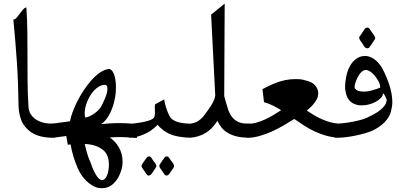

<svg xmlns="http://www.w3.org/2000/svg" viewBox="-20 -749 2167 1044"><path d="M278.8 0H268.1Q219.7 0 184.6 -12.5Q149.4 -24.9 127 -48.8Q103 -72.3 93.3 -102.1Q83.5 -131.8 81.1 -164.1Q80.1 -234.9 77.9 -293.9Q75.7 -353 72 -408.7Q68.4 -464.4 63.5 -520.8Q58.6 -577.1 52.7 -642.6Q62 -643.1 70.8 -653.3Q79.6 -663.6 88.1 -675.5Q96.7 -687.5 105.5 -697.5Q114.3 -707.5 123.5 -708.5Q127.9 -641.1 128.7 -574Q129.4 -506.8 129.4 -439.7Q129.4 -372.6 129.9 -305.4Q130.4 -238.3 134.8 -170.9Q135.7 -143.1 149.7 -124Q163.6 -105 184.3 -94Q205.1 -83 230.5 -79.1Q247.6 -76.7 263.7 -76.7Q271.5 -76.7 279.3 -77.1Q284.2 -58.1 285.2 -38.6V-36.1Q285.2 -17.1 278.8 0Z M443.8 -109.9Q452.6 -110.4 465.8 -116.2Q479 -122.1 492.7 -131.6Q506.3 -141.1 518.1 -153.6Q529.8 -166 535.2 -179.7Q543 -194.8 550.3 -212.2Q557.6 -229.5 561.5 -245.6Q564 -256.3 564 -265.6Q564 -269.5 563 -276.9Q562 -284.2 552.7 -287.6H550.8Q534.7 -287.6 519 -278.8Q503.4 -270 489.7 -255.1Q476.1 -240.2 465.6 -220.9Q455.1 -201.7 448.7 -181.9Q442.4 -162.1 440.9 -143.1Q440.4 -137.7 440.4 -132.8Q440.4 -120.1 443.8 -109.9ZM553.7 80.1Q539.6 62 512.5 49.1Q485.4 36.1 440.9 33.7Q446.3 60.5 454.1 86.2Q461.9 111.8 472.2 134.3Q482.4 164.6 492.2 184.1Q502 203.6 510.7 214.6Q519.5 225.6 527.3 228.5Q531.7 230.5 535.6 230.5Q539.1 230.5 542 229Q549.8 226.1 555.9 216.6Q562 207 565.9 193.6Q569.8 180.2 571.3 164.6Q572.3 155.3 572.3 146Q572.3 139.6 571.3 128.9Q570.3 118.2 565.9 104Q561.5 89.8 553.7 80.1ZM725.1 0.5Q716.3 0.5 710.2 0.5Q704.1 0.5 701.7 0Q668 -3.4 637 -3.7Q606 -3.9 576.7 -1.5Q587.9 6.3 596.9 14.9Q606 23.4 613.8 33.2Q627 50.3 634.8 69.3Q642.6 88.4 645 106.9Q646.5 118.7 646.5 130.4Q646.5 156.2 638.2 180.7Q626.5 215.3 608.9 236.6Q591.3 257.8 570.3 267.1Q553.2 274.4 535.2 274.4Q530.8 274.4 516.6 272.9Q502.4 271.5 480.2 258.3Q458 245.1 437.7 221.9Q417.5 198.7 402.8 166Q390.1 136.7 379.9 103.8Q369.6 70.8 363.8 36.1L348.6 38.1L340.3 -9.8Q332 -8.3 323.2 -7.1Q314.5 -5.9 304.7 -4.9Q291.5 -2.4 279.1 -1.2Q266.6 0 254.9 0.5V-77.1Q263.7 -77.1 273.7 -78.1Q283.7 -79.1 294.4 -80.1L296.4 -81.1Q314 -83 329.8 -85.2Q345.7 -87.4 360.8 -89.8Q364.3 -110.4 374.3 -138.2Q384.3 -166 399.2 -195.8Q414.1 -225.6 433.3 -255.1Q452.6 -284.7 474.1 -309.3Q495.6 -334 518.8 -351.1Q542 -368.2 565.4 -373Q568.4 -374 571.3 -374Q583 -374 592.5 -359.9Q602.1 -345.7 606.9 -318.8Q610.4 -298.8 610.4 -274.4Q610.4 -266.1 609.1 -244.4Q607.9 -222.7 598.9 -188.2Q589.8 -153.8 573 -123.3Q556.2 -92.8 530.8 -74.2Q570.3 -78.6 613.8 -79.6H629.4Q665.5 -79.6 705.6 -76.2H725.1Z M786.1 102.5Q789.1 101.6 791.5 101.6Q798.3 101.6 802.7 108.4L813.5 125Q817.9 130.4 823 137.2Q828.1 144 829.6 151.4Q830.1 152.8 830.1 154.3Q830.1 157.2 828.1 160.2Q825.7 164.6 823.2 168.5Q819.3 174.8 814.5 181.2Q809.6 187.5 805.7 194.3Q800.3 202.6 793.5 204.6Q790.5 205.6 788.1 205.6Q781.7 205.6 776.9 198.7L766.1 182.1Q762.2 176.3 756.8 169.4Q751.5 162.6 750 155.3Q749.5 153.8 749.5 152.8Q749.5 149.4 751.5 146.5L756.3 138.7Q760.3 132.3 765.1 125.7Q770 119.1 774.4 112.8Q776.4 108.9 779.3 106Q782.2 103 786.1 102.5ZM882.8 102.5Q885.7 101.6 888.2 101.6Q895 101.6 899.4 108.4L910.2 125Q914.6 130.4 919.7 137.2Q924.8 144 926.3 151.4Q926.8 152.8 926.8 154.3Q926.8 157.2 924.8 160.2Q922.4 164.6 919.9 168.5Q916 174.8 911.1 181.2Q906.2 187.5 902.3 194.3Q897 202.6 890.1 204.6Q887.2 205.6 884.8 205.6Q878.4 205.6 873.5 198.7L862.8 182.1Q858.9 176.3 853.5 169.4Q848.1 162.6 846.7 155.3Q846.2 153.8 846.2 152.8Q846.2 149.4 848.1 146.5L853 138.7Q856.9 132.3 861.8 125.7Q866.7 119.1 871.1 112.8Q873 108.9 876 106Q878.9 103 882.8 102.5ZM1019.5 -0.5H1008.3Q970.2 -1.5 934.1 -10Q897.9 -18.6 869.1 -40Q860.4 -46.9 852.1 -54.4Q843.8 -62 836.9 -70.8Q829.1 -62 820.1 -54.4Q811 -46.9 801.3 -40V-39.6Q774.9 -22 744.4 -11.5Q713.9 -1 683.1 0.5V-75.7Q696.8 -76.2 715.1 -78.4Q733.4 -80.6 751.5 -84Q769.5 -87.4 785.2 -92Q800.8 -96.7 809.6 -102.5Q818.4 -108.4 820.6 -117.9Q822.8 -127.4 822.5 -138.4Q822.3 -149.4 821.8 -161.1V-166.5Q821.8 -174.8 823.7 -182.1L873 -208.5Q874 -198.7 877.9 -182.9Q881.8 -167 887.7 -150.6Q893.6 -134.3 900.6 -120.4Q907.7 -106.4 914.6 -101.6Q933.1 -87.9 958 -82.5Q982.9 -77.1 1009.8 -76.7H1019.5Z M1340.3 -0.5H1332.5Q1294.4 -0.5 1266.8 -7.3Q1239.3 -14.2 1219 -26.1Q1198.7 -38.1 1185.1 -54.9Q1171.4 -71.8 1162.1 -92.3Q1159.7 -88.4 1157.5 -85.2Q1155.3 -82 1152.8 -78.6Q1142.1 -63.5 1128.7 -50Q1115.2 -36.6 1098.4 -26.4Q1081.5 -16.1 1060.5 -9Q1039.6 -2 1013.2 0V-76.2Q1043.5 -80.6 1061.3 -93.5Q1079.1 -106.4 1090.8 -123Q1097.7 -132.8 1107.2 -145Q1116.7 -157.2 1125.5 -171.1Q1134.3 -185.1 1141.4 -199.7Q1148.4 -214.4 1150.4 -229.5L1127.9 -669.4L1201.7 -729.5L1199.2 -226.6Q1201.7 -218.3 1203.4 -211.4Q1205.1 -204.6 1207 -197.8Q1213.4 -174.3 1220.9 -152.1Q1228.5 -129.9 1241.7 -112.8Q1254.9 -95.7 1276.4 -85.9Q1294.9 -77.1 1323.2 -77.1H1340.3Z M1821.8 0Q1783.7 -2.4 1751 -12Q1718.3 -21.5 1689 -35.4Q1659.7 -49.3 1632.8 -66.7Q1606 -84 1580.1 -102.1Q1551.3 -84 1519.8 -65.7Q1488.3 -47.4 1455.3 -32.7Q1422.4 -18.1 1388.4 -8.8Q1354.5 0.5 1321.8 0.5V-76.2Q1326.2 -75.7 1330.6 -75.7Q1349.6 -75.7 1371.8 -81.5Q1394 -87.4 1418 -98.1Q1441.9 -108.9 1465.1 -122.6Q1488.3 -136.2 1508.8 -149.9Q1486.8 -163.6 1463.6 -175Q1440.4 -186.5 1415.5 -193.4L1407.2 -264.2Q1438 -281.2 1468 -293.7Q1498 -306.2 1528.8 -313Q1557.1 -318.8 1584.5 -318.8Q1588.4 -318.8 1606 -318.4Q1623.5 -317.9 1654.3 -308.1Q1673.8 -302.2 1686 -292Q1698.2 -281.7 1704.6 -268.1Q1710.4 -255.4 1710.4 -242.2Q1710.4 -236.3 1708 -223.9Q1705.6 -211.4 1691.4 -191.9Q1683.6 -180.7 1672.6 -169.7Q1661.6 -158.7 1647.9 -147.9Q1667.5 -134.8 1687.5 -122.8Q1707.5 -110.8 1729 -101.3Q1750.5 -91.8 1773.4 -85.2Q1796.4 -78.6 1821.8 -76.7Z M1973.1 -598.6Q1975.6 -599.1 1977.5 -599.1Q1980.5 -599.1 1983.9 -597.2Q1987.3 -595.2 1990.5 -591.1Q1993.7 -586.9 1996.3 -582Q1999 -577.1 2002 -573.7Q2006.3 -567.4 2012.2 -559.6Q2018.1 -551.8 2020 -544.4V-542.5Q2020 -538.6 2017.8 -534.7Q2015.6 -530.8 2012.7 -526.9L1993.2 -498Q1990.7 -493.7 1987.5 -490.5Q1984.4 -487.3 1980.5 -486.8Q1978.5 -486.3 1976.6 -486.3Q1973.6 -486.3 1970 -488Q1966.3 -489.7 1962.6 -493.7Q1959 -497.6 1956.1 -502.7Q1953.1 -507.8 1951.2 -511.7Q1947.3 -518.1 1941.2 -525.6Q1935.1 -533.2 1933.6 -540.5Q1933.1 -542 1933.1 -543.9Q1933.1 -547.4 1935.3 -550.8Q1937.5 -554.2 1940.9 -558.1L1960.4 -587.4Q1962.9 -591.3 1966.1 -594.5Q1969.2 -597.7 1973.1 -598.6ZM2082.5 -210Q2081.5 -210 2078.9 -216.1Q2076.2 -222.2 2072.8 -229Q2069.3 -235.8 2066.4 -239.7Q2065.4 -241.2 2064.5 -241.2Q2063 -241.2 2062.5 -237.8Q2060.5 -226.1 2049.1 -214.6Q2037.6 -203.1 2021 -194.3Q2004.4 -185.5 1984.4 -180.7Q1966.8 -176.3 1950.2 -176.3Q1946.8 -176.3 1935.1 -176.5Q1923.3 -176.8 1905.3 -184.3Q1887.2 -191.9 1875 -209.2Q1862.8 -226.6 1858.4 -254.4Q1856.4 -265.1 1856.4 -277.8Q1856.4 -297.4 1860.8 -322.3Q1865.7 -353 1876 -376Q1886.2 -398.9 1900.4 -414.6Q1923.3 -439 1950.2 -443.4Q1957.5 -444.8 1964.4 -444.8Q1987.3 -444.8 2008.8 -431.2Q2025.4 -421.4 2040.5 -403.3Q2055.7 -385.3 2068.4 -358.4Q2100.1 -291.5 2108.9 -240.2Q2113.3 -215.8 2113.3 -194.3Q2113.3 -170.9 2105.5 -141.4Q2097.7 -111.8 2071.3 -84.7Q2044.9 -57.6 2005.9 -39.1Q1991.2 -32.2 1966.6 -24.9Q1941.9 -17.6 1913.3 -11.7Q1884.8 -5.9 1855 -2.4Q1832 0 1811.5 0H1800.3V-76.7Q1821.3 -76.7 1846.7 -79.3Q1872.1 -82 1896.2 -86.7Q1920.4 -91.3 1940.9 -96.9Q1961.4 -102.5 1973.1 -107.9Q1987.8 -114.7 2006.8 -124.5Q2025.9 -134.3 2043 -147Q2060.1 -159.7 2071.8 -175.3Q2082.5 -190.4 2082.5 -208.5ZM2046.4 -271.5Q2047.4 -274.4 2047.4 -277.8Q2047.4 -281.7 2045.7 -288.6Q2043.9 -295.4 2038.6 -306.2Q2033.2 -316.9 2025.1 -327.9Q2017.1 -338.9 2008.1 -347.9Q1999 -356.9 1989 -362.5Q1979 -368.2 1969.7 -368.7Q1960 -368.7 1950.9 -362.1Q1941.9 -355.5 1934.6 -345Q1927.2 -334.5 1921.4 -321.8Q1915.5 -309.1 1912.1 -297.9Q1908.7 -286.6 1908.2 -278.3V-274.4Q1908.2 -269 1910.2 -267.6Q1919.4 -256.8 1934.1 -253.4Q1945.3 -251 1957.5 -251Q1961.4 -251 1971.2 -251.5Q1981 -252 1997.1 -256.1Q2013.2 -260.3 2025.1 -264.2Q2037.1 -268.1 2043.5 -271Q2046.9 -272.5 2047.4 -272.5Q2047.4 -272 2046.4 -271.5Z"/></svg>

Font: Dima Niloofar
Style: Regular
Weight: 400
Designer: R.Balvardi
Foundry: Dima Software Group
Version: Version 3.00;November 13, 2018;FontCreator 11.5.0.2427 64-bi